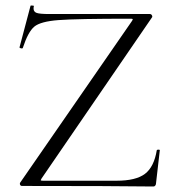

<svg xmlns="http://www.w3.org/2000/svg" viewBox="-20 -676 633 698"><path d="M460 -600Q463 -605 462.5 -606.5Q462 -608 455 -608Q259 -608 193 -603Q127 -598 104.5 -579Q82 -560 63 -502Q63 -500 59 -500Q56 -500 53 -501.5Q50 -503 51 -504L91 -655Q91 -656 95 -656Q105 -656 103 -653Q102 -650 102 -645Q102 -633 113.5 -629Q125 -625 160 -625H525Q530 -625 532.5 -620Q535 -615 532 -612L131 -27L128 -21Q128 -19 136 -19H404Q474 -19 507 -44Q540 -69 550 -130Q551 -132 556 -132Q561 -132 561 -130L547 -8Q547 -5 544.5 -1.5Q542 2 538 2Q389 0 60 0Q55 0 53 -4.5Q51 -9 54 -13Z"/></svg>

Font: Cormorant Garamond Light
Style: Regular
Weight: 300
Designer: Christian Thalmann (Catharsis Fonts)
Version: Version 3.000